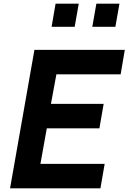

<svg xmlns="http://www.w3.org/2000/svg" viewBox="-20 -1020 696 1040"><path d="M384.5 -875H259.5L281 -1000H406.5ZM605 -875H480L502 -1000H627ZM285.5 -617.5 256 -457.5H541.5L518.5 -325H233.5L199 -132.5H547L524 0H34.5L166.5 -750H656L633.5 -617.5Z"/></svg>

Font: Russisch Sans ExtraBold
Style: Italic
Weight: 800
Width: 4
Italic angle: -10°
Designer: Michael Sharanda (font) & Cristiano Sobral (main changes)
Foundry: Michael Sharanda
Version: Version 2.00;September 8, 2020;FontCreator 13.0.0.2681 64-bi